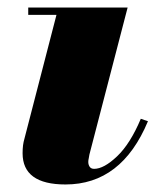

<svg xmlns="http://www.w3.org/2000/svg" viewBox="-20 -480 422 510"><path d="M373 -158Q303 10 154 10Q40 10 40 -73Q40 -84.5 41.2 -94Q42.5 -103.5 44.5 -110L130 -440.5H55V-460H319L217.5 -69.5Q217 -65 215.8 -59.8Q214.5 -54.5 214.5 -50Q214.5 -42.5 218.2 -37Q222 -31.5 230 -31.5Q256 -31.5 291 -64.8Q326 -98 354 -164.5Z"/></svg>

Font: Bodoni* 11pt Fatface
Style: Italic
Weight: 900
Italic angle: -13°
Version: Version 2.3